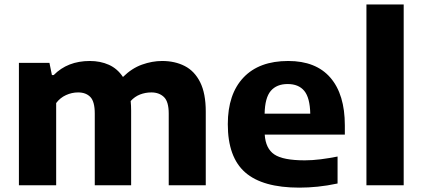

<svg xmlns="http://www.w3.org/2000/svg" viewBox="-20 -828 1888 858"><path d="M64.5 0V-547H201L212 -492.5H220Q282 -555.5 381.5 -555.5Q428.5 -555.5 466.5 -538.5Q504.5 -521.5 529.5 -484Q569 -523 614.5 -539.2Q660 -555.5 704.5 -555.5Q761.5 -555.5 805.5 -533Q849.5 -510.5 874.5 -460.5Q899.5 -410.5 899.5 -329.5V0H734V-320.5Q734 -374 712.5 -394.5Q691 -415 656.5 -415Q630 -415 606 -405.8Q582 -396.5 564 -376.5Q566 -356 566 -333.5V0H403.5V-320.5Q403.5 -374 383.8 -394.5Q364 -415 329 -415Q301 -415 274.8 -403Q248.5 -391 231 -367.5V0Z M1317.5 10.5Q1153.5 10.5 1075.8 -57.5Q998 -125.5 998 -273Q998 -407.5 1068 -481.5Q1138 -555.5 1268 -555.5Q1392 -555.5 1456.5 -480.8Q1521 -406 1521 -267.5V-226.5H1163Q1167 -164 1206 -137.8Q1245 -111.5 1342 -111.5Q1375.5 -111.5 1413.2 -116.2Q1451 -121 1488.5 -128.5V-8Q1441.5 2 1399.5 6.2Q1357.5 10.5 1317.5 10.5ZM1265.5 -452.5Q1216.5 -452.5 1190.2 -422Q1164 -391.5 1162.5 -320H1366.5Q1365 -391 1339.8 -421.8Q1314.5 -452.5 1265.5 -452.5Z M1617.5 0V-808H1784V0Z"/></svg>

Font: Encode Sans SmExp
Style: Bold
Weight: 700
Width: 6
Designer: Multiple Designers
Foundry: Impallari Type
Version: Version 3.002; ttfautohint (v1.8.3) -l 8 -r 50 -G 200 -x 14 